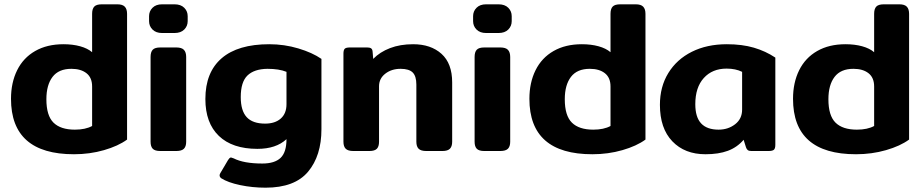

<svg xmlns="http://www.w3.org/2000/svg" viewBox="-20 -700 4285 890"><path d="M31 -242Q31 -317 59.5 -374.5Q88 -432 143 -463.5Q198 -495 274 -495Q317 -495 351.5 -485.5Q386 -476 407 -458V-636Q407 -659 417 -669.5Q427 -680 452 -680H524Q548 -680 558.5 -669Q569 -658 569 -636V-53Q528 -23 462 -4Q396 15 323 15Q31 15 31 -242ZM407 -116V-299Q407 -340 381 -360.5Q355 -381 311 -381Q252 -381 223.5 -343.5Q195 -306 195 -240Q195 -164 228 -131.5Q261 -99 327 -99Q376 -99 407 -116Z M671 -602V-625Q671 -648 687 -664Q703 -680 731 -680H789Q818 -680 834 -664Q850 -648 850 -625V-602Q850 -579 834 -563Q818 -547 789 -547H731Q703 -547 687 -563Q671 -579 671 -602ZM678 -43V-436Q678 -459 688 -469.5Q698 -480 723 -480H797Q822 -480 832.5 -469Q843 -458 843 -436V-43Q843 -21 832.5 -10.5Q822 0 797 0H723Q698 0 688 -10.5Q678 -21 678 -43Z M1005 126Q998 120 998 113Q998 108 1001 103L1037 42Q1040 37 1043.5 33.5Q1047 30 1051 30Q1053 30 1063 34Q1110 58 1196 58Q1253 58 1280.5 32Q1308 6 1308 -55Q1260 -10 1173 -10Q1057 -10 994.5 -70Q932 -130 932 -241Q932 -365 1007.5 -430Q1083 -495 1228 -495Q1298 -495 1363 -475.5Q1428 -456 1470 -427V-101Q1470 22 1408 96Q1346 170 1211 170Q1150 170 1093 158Q1036 146 1005 126ZM1308 -217V-367Q1274 -381 1219 -381Q1158 -380 1127 -350Q1096 -320 1096 -250Q1096 -187 1123.5 -157Q1151 -127 1209 -127Q1255 -127 1281.5 -150.5Q1308 -174 1308 -217Z M1572 -43V-451Q1572 -468 1578 -474Q1584 -480 1602 -480H1682Q1694 -480 1700 -476Q1706 -472 1707 -462L1710 -427Q1741 -459 1788 -477Q1835 -495 1895 -495Q1977 -495 2026.5 -450.5Q2076 -406 2076 -318V-43Q2076 -21 2065.5 -10.5Q2055 0 2031 0H1956Q1931 0 1920.5 -10.5Q1910 -21 1910 -43V-308Q1910 -347 1893 -364Q1876 -381 1837 -381Q1795 -381 1766 -358.5Q1737 -336 1737 -300V-43Q1737 -21 1727 -10.5Q1717 0 1692 0H1618Q1593 0 1582.5 -10.5Q1572 -21 1572 -43Z M2173 -602V-625Q2173 -648 2189 -664Q2205 -680 2233 -680H2291Q2320 -680 2336 -664Q2352 -648 2352 -625V-602Q2352 -579 2336 -563Q2320 -547 2291 -547H2233Q2205 -547 2189 -563Q2173 -579 2173 -602ZM2180 -43V-436Q2180 -459 2190 -469.5Q2200 -480 2225 -480H2299Q2324 -480 2334.5 -469Q2345 -458 2345 -436V-43Q2345 -21 2334.5 -10.5Q2324 0 2299 0H2225Q2200 0 2190 -10.5Q2180 -21 2180 -43Z M2434 -242Q2434 -317 2462.5 -374.5Q2491 -432 2546 -463.5Q2601 -495 2677 -495Q2720 -495 2754.5 -485.5Q2789 -476 2810 -458V-636Q2810 -659 2820 -669.5Q2830 -680 2855 -680H2927Q2951 -680 2961.5 -669Q2972 -658 2972 -636V-53Q2931 -23 2865 -4Q2799 15 2726 15Q2434 15 2434 -242ZM2810 -116V-299Q2810 -340 2784 -360.5Q2758 -381 2714 -381Q2655 -381 2626.5 -343.5Q2598 -306 2598 -240Q2598 -164 2631 -131.5Q2664 -99 2730 -99Q2779 -99 2810 -116Z M3039 -214Q3039 -298 3078 -361.5Q3117 -425 3187 -460Q3257 -495 3349 -495Q3420 -495 3474.5 -479Q3529 -463 3574 -433V-29Q3574 -12 3567.5 -6Q3561 0 3542 0H3463Q3452 0 3446.5 -4Q3441 -8 3438 -17L3427 -52Q3397 -17 3354 -1Q3311 15 3250 15Q3154 15 3096.5 -45Q3039 -105 3039 -214ZM3420 -192V-367Q3390 -382 3348 -382Q3282 -382 3242.5 -338.5Q3203 -295 3203 -217Q3203 -157 3230 -128Q3257 -99 3311 -99Q3355 -99 3387.5 -124Q3420 -149 3420 -192Z M3656 -242Q3656 -317 3684.5 -374.5Q3713 -432 3768 -463.5Q3823 -495 3899 -495Q3942 -495 3976.5 -485.5Q4011 -476 4032 -458V-636Q4032 -659 4042 -669.5Q4052 -680 4077 -680H4149Q4173 -680 4183.5 -669Q4194 -658 4194 -636V-53Q4153 -23 4087 -4Q4021 15 3948 15Q3656 15 3656 -242ZM4032 -116V-299Q4032 -340 4006 -360.5Q3980 -381 3936 -381Q3877 -381 3848.5 -343.5Q3820 -306 3820 -240Q3820 -164 3853 -131.5Q3886 -99 3952 -99Q4001 -99 4032 -116Z"/></svg>

Font: Mitr Medium
Style: Regular
Weight: 500
Designer: Thanarat Vachiruckul
Foundry: Cadson Demak
Version: Version 1.002